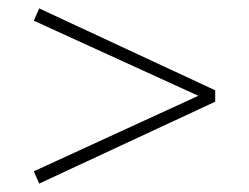

<svg xmlns="http://www.w3.org/2000/svg" viewBox="-20 -458 590 455"><path d="M73 -438 490 -244V-217L73 -23L60 -52L450 -231L60 -409Z"/></svg>

Font: EauTestSC Light
Style: Regular
Weight: 300
Designer: Christian Thalmann (Catharsis Fonts)
Version: Version 0.001;PS 000.001;hotconv 1.0.88;makeotf.lib2.5.64775